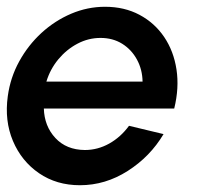

<svg xmlns="http://www.w3.org/2000/svg" viewBox="-28 -534 607 567"><path d="M208 13Q139 13 87.2 -22.5Q35.5 -58 10.2 -117.8Q-15 -177.5 -5 -250Q2.5 -305 28.8 -352.8Q55 -400.5 94.5 -436.8Q134 -473 182.2 -493.5Q230.5 -514 282 -514Q339.5 -514 384 -490.2Q428.5 -466.5 456.8 -424.8Q485 -383 493.2 -328.8Q501.5 -274.5 486.5 -213.5H101.5Q103 -161.5 135.5 -126.5Q168 -91.5 222.5 -91Q260.5 -91 294.5 -110Q328.5 -129 353 -162.5L455 -138Q415.5 -71.5 349.2 -29.2Q283 13 208 13ZM109 -293H393Q392.5 -328.5 376.5 -358Q360.5 -387.5 332.8 -404.8Q305 -422 269 -422Q233 -422 200.8 -405Q168.5 -388 144.2 -358.8Q120 -329.5 109 -293Z"/></svg>

Font: Urbanist SemiBold
Style: Italic
Weight: 600
Italic angle: -8°
Designer: Corey Hu
Foundry: Corey Hu
Version: Version 1.321; ttfautohint (v1.8.4.7-5d5b)